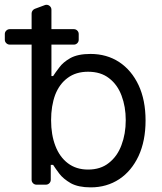

<svg xmlns="http://www.w3.org/2000/svg" viewBox="-46 -781 686 812"><path d="M253.6 -6Q221.2 -24.9 204.9 -46.5Q188.9 -67.8 178.6 -83.8H168.7V-20.6Q168.7 -12.1 162.6 -6Q156.6 0 147.7 0H108.3Q99.8 0 93.8 -6Q87.7 -12.1 87.7 -20.6V-592.3H-4.6Q-13.1 -592.3 -19.4 -598.4Q-25.6 -604.4 -25.6 -612.9V-637.1Q-25.6 -645.6 -19.4 -651.6Q-13.1 -657.7 -4.6 -657.7H87.7V-724.1Q87.7 -730.5 91.4 -735.8Q95.2 -741.1 101.2 -743.6L143.1 -759.2Q146.3 -760.7 150.6 -760.7Q159.1 -760.7 165.3 -754.6Q171.5 -748.6 171.5 -739.7V-657.7H266.3Q274.9 -657.7 280.9 -651.6Q286.9 -645.6 286.9 -637.1V-612.9Q286.9 -604.4 280.9 -598.4Q274.9 -592.3 266.3 -592.3H171.5V-459.2H178.6Q188.6 -474.8 204.5 -495.4Q220.5 -517.8 251.8 -535.5Q283.7 -552.9 336.6 -552.9Q405.5 -552.9 458.1 -518.5Q510.3 -484 540.1 -420.8Q569.6 -357.6 569.6 -271.3Q569.6 -185.4 540.1 -121.4Q510.3 -57.9 458.5 -23.4Q405.5 11.4 337.7 11.4Q285.5 11.4 253.6 -6ZM188.2 -164.1Q206.3 -116.8 241.1 -90.6Q276.3 -63.9 326.3 -63.9Q379.6 -63.9 414.4 -92Q450.3 -120 467.7 -167.3Q485.8 -214.8 485.8 -272.7Q485.8 -329.9 468 -376.8Q450.6 -423.3 415.1 -450.3Q380.3 -477.6 326.3 -477.6Q275.2 -477.6 240.4 -451.7Q205.6 -426.5 187.5 -380.3Q170.1 -333.1 170.1 -272.7Q170.1 -210.9 188.2 -164.1Z"/></svg>

Font: DeltaSans
Style: Regular
Weight: 400
Designer: Rasmus Andersson
Foundry: rsms
Version: Version 3.012